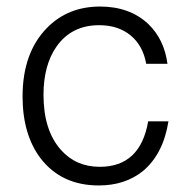

<svg xmlns="http://www.w3.org/2000/svg" viewBox="-20 -553 572 587"><path d="M492 -358H427Q417 -414 379 -445Q341 -476 283 -476Q199 -476 153 -411Q113 -354 113 -263Q113 -155 166 -95Q212 -43 285 -43Q409 -43 433 -182H495Q479 -82 417 -30Q362 14 282 14Q168 14 104 -69Q49 -142 49 -258Q49 -391 123 -467Q187 -533 286 -533Q376 -533 433 -480Q482 -433 492 -358Z"/></svg>

Font: Almarai Light
Style: Regular
Weight: 300
Designer: Boutros International 2019
Foundry: Created by Boutros International 2019
Version: Version 1.10